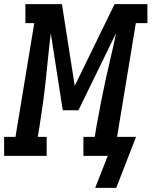

<svg xmlns="http://www.w3.org/2000/svg" viewBox="-62 -755 734 930"><path d="M501 155H399L460 0H342V-92H397L406 -147Q416 -203 427 -259Q438 -315 450 -370.5Q462 -426 475.5 -482Q489 -538 500 -594L318 -221H242L184 -594Q177 -538 171.5 -482Q166 -426 160 -370Q154 -314 146.5 -258.5Q139 -203 130 -147L121 -92H164V0H-42V-92H13L104 -643H61V-735H238L300 -339L493 -735H652V-643H596L505 -92H597Z"/></svg>

Font: Iosevka Slab SmBdExObl
Style: Regular
Weight: 600
Width: 7
Italic angle: -9°
Monospace: yes
Designer: Belleve Invis
Foundry: Belleve Invis
Version: Version 11.1.0; ttfautohint (v1.8.3)